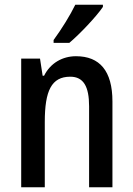

<svg xmlns="http://www.w3.org/2000/svg" viewBox="-20 -786 559 806"><path d="M412 -757V-766H296C274 -721 240 -666 205 -618V-606H271C315 -643 385 -717 412 -757ZM299 -550C243 -550 192 -522 165 -468H159L148 -540H69V0H168V-274C168 -405 196 -464 275 -464C331 -464 354 -422 354 -340V0H452V-360C452 -489 398 -550 299 -550Z"/></svg>

Font: Noto Sans Gujarati UI Condensed Medium
Style: Regular
Weight: 500
Width: 3
Designer: Jelle Bosma - Monotype Design Team, Universal Thirst
Foundry: Monotype Imaging Inc.
Version: Version 2.106